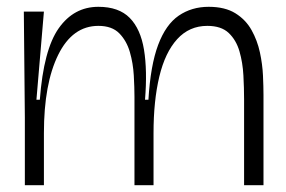

<svg xmlns="http://www.w3.org/2000/svg" viewBox="-20 -544 839 564"><path d="M53 0V-199L50 -510H109L87 -251H97Q108 -398 152.5 -461Q197 -524 269 -524Q329 -524 361 -491.5Q393 -459 403 -398Q413 -337 406 -251H416Q422 -352 444.5 -412Q467 -472 505 -498Q543 -524 593 -524Q641 -524 671.5 -505Q702 -486 719 -455.5Q736 -425 743.5 -390Q751 -355 752.5 -322Q754 -289 754 -265V0H697V-252Q697 -285 695 -322.5Q693 -360 683.5 -393Q674 -426 652 -447Q630 -468 589 -468Q536 -468 500.5 -429Q465 -390 448 -319Q431 -248 431 -153V0H375V-260Q375 -287 373 -322.5Q371 -358 361.5 -391Q352 -424 330.5 -446Q309 -468 269 -468Q193 -468 151 -383Q109 -298 109 -153V0Z"/></svg>

Font: Bricolage Grotesque 48pt ExtraLight
Style: Regular
Weight: 200
Designer: Mathieu Triay
Foundry: Atelier Triay
Version: Version 1.000; ttfautohint (v1.8.4.7-5d5b);gftools[0.9.32]